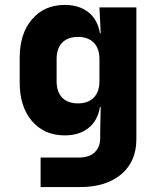

<svg xmlns="http://www.w3.org/2000/svg" viewBox="-20 -580 640 780"><path d="M145 180V60H300Q342 60 364.5 39Q387 18 387 -19V-40L389 -145H386Q377 -90 339.5 -60Q302 -30 243 -30Q160 -30 110 -88Q60 -146 60 -245V-345Q60 -443 110 -501.5Q160 -560 243 -560Q302 -560 339.5 -530Q377 -500 386 -445H389L384 -550H534V-14Q534 76 472.5 128Q411 180 305 180ZM297 -160Q338 -160 361 -183.5Q384 -207 384 -250V-340Q384 -383 361 -406.5Q338 -430 297 -430Q255 -430 232.5 -406.5Q210 -383 210 -340V-250Q210 -207 232.5 -183.5Q255 -160 297 -160Z"/></svg>

Font: NKDuy Mono ExtraBold
Style: Regular
Weight: 800
Monospace: yes
Designer: NKDuy
Foundry: NKDuy
Version: Version 2.251; ttfautohint (v1.8.4.7-5d5b)